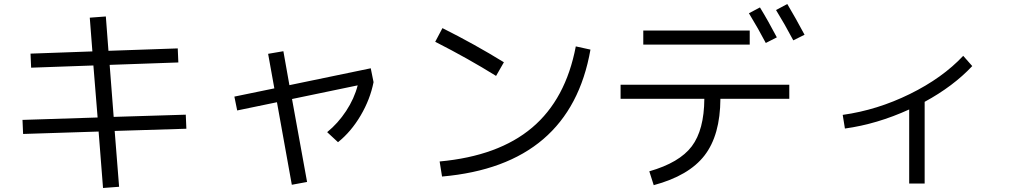

<svg xmlns="http://www.w3.org/2000/svg" viewBox="-20 -869 5040 956"><path d="M427 -781 507 -787 520 -616 865 -628 868 -558 526 -546 546 -287 905 -298 908 -228 551 -217 573 61 493 67 471 -214 95 -202 92 -272 466 -284 445 -543 135 -532 132 -602 440 -613Z M1315 -601 1391 -614 1421 -445 1826 -529 1840 -460Q1823 -374 1775.5 -293.5Q1728 -213 1663 -161L1609 -211Q1663 -255 1703.5 -316.5Q1744 -378 1761 -444L1434 -376L1509 37L1433 51L1359 -360L1161 -319L1147 -388L1346 -429Z M2147 -661 2183 -729Q2343 -649 2489 -559L2450 -491Q2312 -577 2147 -661ZM2920 -622Q2819 -46 2181 10L2169 -65Q2462 -92 2629.5 -233.5Q2797 -375 2847 -638Z M3709 -803 3764 -832Q3805 -765 3848 -683L3793 -655Q3757 -724 3709 -803ZM3844 -819 3900 -849Q3940 -782 3986 -696L3930 -668Q3886 -751 3844 -819ZM3183 -647V-717H3713V-647ZM3070 -447H3910V-377H3567Q3566 -196 3488 -95Q3410 6 3235 53L3213 -16Q3363 -59 3424.5 -140.5Q3486 -222 3487 -377H3070Z M4176 -297Q4348 -321 4510.5 -401Q4673 -481 4776 -591L4821 -540Q4726 -439 4584 -362V45H4507V-324Q4347 -251 4187 -229Z"/></svg>

Font: M PLUS 1p
Style: Regular
Weight: 400
Version: Version 1.062